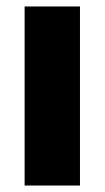

<svg xmlns="http://www.w3.org/2000/svg" viewBox="-20 -573 323 593"><path d="M227 0V-553H56V0Z"/></svg>

Font: Noto Sans Gurmukhi Condensed Black
Style: Regular
Weight: 900
Width: 3
Designer: Jelle Bosma - Monotype Design Team
Foundry: Monotype Imaging Inc.
Version: Version 2.004